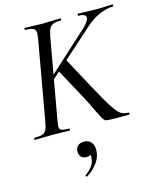

<svg xmlns="http://www.w3.org/2000/svg" viewBox="-130 -716 895 1083"><g transform="rotate(-15 317.0 -174.5)"><path d="M12 -12Q43 -12 58 -17Q73 -22 81 -36.5Q89 -51 94 -81L176 -544Q180 -570 180 -576Q180 -598 167 -605.5Q154 -613 119 -613Q117 -613 117 -619Q117 -625 119 -625L162 -624Q198 -622 221 -622Q244 -622 284 -624L328 -625Q330 -625 330 -619Q330 -613 328 -613Q298 -613 282.5 -607Q267 -601 259.5 -586.5Q252 -572 246 -542L164 -81Q158 -45 158 -39Q158 -23 169.5 -17.5Q181 -12 215 -12Q217 -12 217 -6Q217 0 215 0Q188 0 174 -1L114 -2L54 -1Q39 0 12 0Q9 0 9 -6Q9 -12 12 -12ZM343 -152 238 -346 296 -394 397 -207Q447 -114 473.5 -74Q500 -34 517.5 -23Q535 -12 562 -12Q565 -12 565 -6Q565 0 562 0H474Q433 0 422.5 -5Q412 -10 386 -65Q360 -120 343 -152ZM473 -591Q473 -613 429 -613Q427 -613 427 -619Q427 -625 429 -625L470 -624Q510 -622 540 -622Q569 -622 599 -624L631 -625Q634 -625 634 -619Q634 -613 631 -613Q594 -613 548.5 -593Q503 -573 460 -532L177 -279L155 -280L438 -538Q473 -572 473 -591ZM242 276Q238 276 236 271.5Q234 267 237 265Q286 232 292 191Q294 179 294 174Q294 160 288 152.5Q282 145 274 143L304 130Q305 169 269 169Q248 169 237 157Q226 145 226 127Q226 106 239 93.5Q252 81 276 81Q302 81 316.5 98Q331 115 331 143Q331 182 307.5 215.5Q284 249 244 275Z"/></g></svg>

Font: Cormorant Infant Medium
Style: Italic
Weight: 500
Italic angle: -10°
Designer: Christian Thalmann (Catharsis Fonts)
Foundry: Catharsis Fonts
Version: Version 4.000